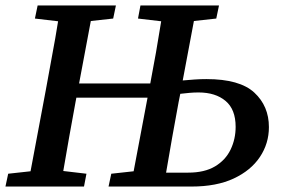

<svg xmlns="http://www.w3.org/2000/svg" viewBox="-32 -684 1038 704"><path d="M623 -310Q611 -246 599.5 -181Q588 -116 577 -51H658Q718 -51 756.5 -74Q795 -97 813.5 -135.5Q832 -174 832 -219Q832 -283 795 -314Q758 -345 696 -345Q679 -345 662.5 -343.5Q646 -342 629 -340ZM474 -616 483 -664H771L761 -616L679 -607L638 -389Q660 -391 681.5 -392.5Q703 -394 725 -394Q847 -394 900.5 -344.5Q954 -295 954 -218Q954 -158 921 -108.5Q888 -59 825 -29.5Q762 0 670 0H366L376 -47L458 -56L509 -326H248L245 -310Q233 -247 222 -183.5Q211 -120 200 -57L285 -47L276 0H-12L-2 -47L80 -56L136 -354Q147 -417 159 -480Q171 -543 181 -606L96 -616L106 -664H393L383 -616L301 -607L258 -378H519Q530 -435 540 -492Q550 -549 559 -606Z"/></svg>

Font: Source Serif 4 Semibold
Style: Italic
Weight: 600
Italic angle: -12°
Designer: Frank Grießhammer
Foundry: Adobe
Version: Version 4.005;hotconv 1.1.0;makeotfexe 2.6.0